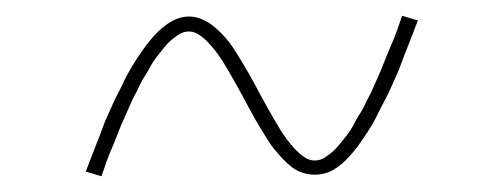

<svg xmlns="http://www.w3.org/2000/svg" viewBox="-20 -410 640 244"><path d="M109 -186 89 -192Q93 -202 96.5 -211.5Q100 -221 103.5 -229.5Q107 -238 110 -246.5Q113 -255 116.5 -262.5Q120 -270 123 -277Q126 -284 129.5 -290.5Q133 -297 136 -303.5Q139 -310 142 -315.5Q145 -321 148 -326Q151 -331 154 -335.5Q157 -340 161.5 -346.5Q166 -353 171 -359Q176 -365 180.5 -369.5Q185 -374 192 -379Q199 -384 206 -386.5Q213 -389 220 -389Q228 -389 235.5 -386Q243 -383 249 -378.5Q255 -374 261 -368Q267 -362 271.5 -356Q276 -350 280 -343.5Q284 -337 288 -330.5Q292 -324 296 -317Q300 -310 304 -302.5Q308 -295 312 -287.5Q316 -280 320 -273Q324 -266 328 -259Q332 -252 336 -245.5Q340 -239 344.5 -233Q349 -227 354.5 -221Q360 -215 366.5 -210.5Q373 -206 380 -206Q387 -206 393 -210Q399 -214 403 -217.5Q407 -221 411.5 -226.5Q416 -232 421 -238.5Q426 -245 428 -249Q430 -253 432.5 -257.5Q435 -262 438 -266.5Q441 -271 443.5 -276.5Q446 -282 449 -287.5Q452 -293 454.5 -299Q457 -305 460 -311.5Q463 -318 466 -325.5Q469 -333 472 -340.5Q475 -348 478.5 -356Q482 -364 485 -372.5Q488 -381 491 -390L511 -384Q507 -374 503.5 -364.5Q500 -355 496.5 -346.5Q493 -338 490 -329.5Q487 -321 483.5 -313.5Q480 -306 477 -299Q474 -292 470.5 -285.5Q467 -279 464 -273Q461 -267 458 -261Q455 -255 452 -250Q449 -245 446 -240.5Q443 -236 438.5 -229.5Q434 -223 429 -217Q424 -211 419.5 -206.5Q415 -202 408 -197Q401 -192 394 -190Q387 -188 380 -188Q372 -188 364.5 -190.5Q357 -193 351 -197.5Q345 -202 339 -208.5Q333 -215 328.5 -220.5Q324 -226 320 -232.5Q316 -239 312 -245.5Q308 -252 304 -259Q300 -266 296 -273.5Q292 -281 288 -288.5Q284 -296 280 -303Q276 -310 272 -317Q268 -324 264 -330.5Q260 -337 255.5 -343Q251 -349 245.5 -355Q240 -361 233.5 -365.5Q227 -370 220 -370Q213 -370 207 -366Q201 -362 197 -358.5Q193 -355 188.5 -349.5Q184 -344 179 -337.5Q174 -331 172 -327Q170 -323 167.5 -319Q165 -315 162 -310Q159 -305 156.5 -299.5Q154 -294 151 -288.5Q148 -283 145.5 -277Q143 -271 140 -264.5Q137 -258 134 -251Q131 -244 128 -236Q125 -228 121.5 -220Q118 -212 115 -203.5Q112 -195 109 -186Z"/></svg>

Font: Iosevka Thin Extended
Style: Regular
Weight: 100
Width: 7
Monospace: yes
Designer: Belleve Invis
Foundry: Belleve Invis
Version: Version 32.5.0; ttfautohint (v1.8.4)